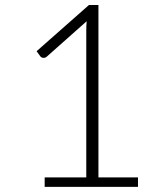

<svg xmlns="http://www.w3.org/2000/svg" viewBox="-20 -730 620 750"><path d="M154.5 -37H317V-611Q317 -628 318.5 -647L162.5 -508.5Q157.5 -504 150.5 -504Q142 -504 137.5 -510L123 -530L327.5 -710.5H364.5V-37H519V0H154.5Z"/></svg>

Font: Lato TR Light
Style: Regular
Weight: 300
Designer: Lukasz Dziedzic
Foundry: Lukasz Dziedzic
Version: Version 1.104 2013